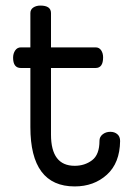

<svg xmlns="http://www.w3.org/2000/svg" viewBox="-20 -670 468 689"><path d="M27 -463Q27 -478 34.5 -489Q42 -500 55 -500H89V-623Q89 -636 99.5 -643Q110 -650 125 -650Q163 -650 163 -623V-500H323Q336 -500 343 -489.5Q350 -479 350 -464Q350 -426 323 -426H163V-187Q163 -75 248 -75Q284 -75 310.5 -95Q337 -115 337 -165Q337 -179 348.5 -188Q360 -197 376 -197Q391 -197 401 -188.5Q411 -180 411 -164Q410 -85 363.5 -43Q317 -1 248 -1Q89 -1 89 -214V-426H55Q27 -426 27 -463Z"/></svg>

Font: Happy Monkey
Style: Regular
Weight: 400
Version: Version 1.001